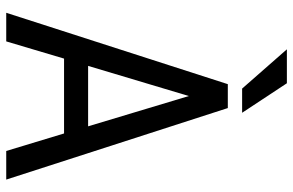

<svg xmlns="http://www.w3.org/2000/svg" viewBox="-182 -758 940 616"><g transform="rotate(90 288.0 -450.0)"><path d="M191.4 -262.7H385.3L288.1 -585.9ZM408.2 -185.5H168L112.8 0H21L250 -710.9H326.7L556.2 0H464.4ZM341.8 -756.8H264.2L138.2 -900.4H247.1Z"/></g></svg>

Font: RobotoCondensed-Regular
Style: Regular
Weight: 400
Designer: Google
Version: Version 2.001201; 2014